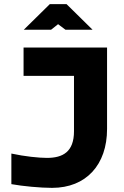

<svg xmlns="http://www.w3.org/2000/svg" viewBox="-20 -900 601 929"><path d="M207 -136C169 -136 99 -143 35 -157V-9C90 1 176 9 232 9C397 9 498 -103 498 -276V-670H94V-533H338V-265C338 -166 285 -136 207 -136ZM95 -756H227L261 -783L297 -756H428L302 -880H221Z"/></svg>

Font: LT Wave Alt Black
Style: Regular
Weight: 900
Designer: Daniel Lyons
Version: Version 2.5 (Glyphs App)